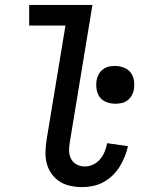

<svg xmlns="http://www.w3.org/2000/svg" viewBox="-20 -755 640 783"><path d="M316 8Q291 8 267 3Q243 -2 223.5 -14.5Q204 -27 190.5 -46Q177 -65 171 -87.5Q165 -110 165.5 -135Q166 -160 170 -185L247 -651H99V-735H357L264 -171Q261 -154 262 -136.5Q263 -119 271 -105Q279 -91 294 -83.5Q309 -76 326 -76Q343 -76 360 -84Q377 -92 388.5 -106Q400 -120 407 -137Q414 -154 417 -171L502 -159Q497 -137 488.5 -116Q480 -95 468 -75.5Q456 -56 439 -39.5Q422 -23 401.5 -12Q381 -1 359 3.5Q337 8 316 8ZM450 -332Q432 -332 414.5 -338.5Q397 -345 387 -358.5Q377 -372 374 -390.5Q371 -409 374 -428Q376 -440 382.5 -452Q389 -464 400.5 -472.5Q412 -481 424 -483.5Q436 -486 449 -486Q467 -486 484.5 -479.5Q502 -473 512.5 -459.5Q523 -446 526 -427.5Q529 -409 526 -390Q524 -378 517.5 -366Q511 -354 499.5 -345.5Q488 -337 475.5 -334.5Q463 -332 450 -332Z"/></svg>

Font: Iosevka HT Medium Extended
Style: Italic
Weight: 500
Width: 7
Italic angle: -9°
Monospace: yes
Designer: Belleve Invis
Foundry: Belleve Invis
Version: Version 32.3.0; ttfautohint (v1.8.4)